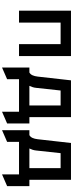

<svg xmlns="http://www.w3.org/2000/svg" viewBox="565 -1116 718 1888"><g transform="rotate(90 924.0 -172.0)"><path d="M85 0V-511H531V0H414V-409H202V0Z M644 167V-102H693Q711 -112.5 720.2 -132.8Q729.5 -153 733 -183L770 -511H1132V-102H1194V117L1079 167V0H759V117ZM824 -102H1017V-409H870L844 -169Q842 -149 836.5 -132.8Q831 -116.5 824 -102Z M1260 167V-102H1309Q1327 -112.5 1336.2 -132.8Q1345.5 -153 1349 -183L1386 -511H1748V-102H1810V117L1695 167V0H1375V117ZM1440 -102H1633V-409H1486L1460 -169Q1458 -149 1452.5 -132.8Q1447 -116.5 1440 -102Z"/></g></svg>

Font: Overpass Mono Light
Style: Regular
Weight: 300
Monospace: yes
Designer: Delve Withrington, Dave Bailey
Foundry: Delve Fonts LLC
Version: Version 4.000